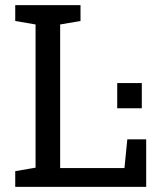

<svg xmlns="http://www.w3.org/2000/svg" viewBox="-20 -731 631 751"><path d="M39.6 0V-61.5L119.1 -75.2V-635.3L39.6 -648.9V-710.9H294.9V-648.9L215.3 -635.3V-73.7H466.8L478 -186H551.8V0ZM438.5 -307.6V-406.2H534.7V-307.6Z"/></svg>

Font: Roboto Slab
Style: Regular
Weight: 400
Designer: Google
Version: Version 2.000; ttfautohint (v1.8.1.43-b0c9)